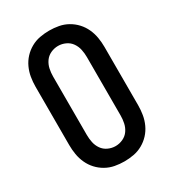

<svg xmlns="http://www.w3.org/2000/svg" viewBox="-182 -845 863 955"><g transform="rotate(-30 250.0 -367.5)"><path d="M250 8Q223 8 196 3Q169 -2 145 -15.5Q121 -29 102.5 -49Q84 -69 72.5 -94Q61 -119 56.5 -146Q52 -173 52 -200V-535Q52 -562 56.5 -589Q61 -616 72.5 -641Q84 -666 102.5 -686Q121 -706 145 -719.5Q169 -733 196 -738Q223 -743 250 -743Q277 -743 304 -738Q331 -733 355 -719.5Q379 -706 397.5 -686Q416 -666 427.5 -641Q439 -616 443.5 -589Q448 -562 448 -535V-200Q448 -173 443.5 -146Q439 -119 427.5 -94Q416 -69 397.5 -49Q379 -29 355 -15.5Q331 -2 304 3Q277 8 250 8ZM250 -80Q272 -80 292.5 -89.5Q313 -99 325.5 -117Q338 -135 342.5 -156.5Q347 -178 347 -200V-535Q347 -557 342.5 -578.5Q338 -600 325.5 -618Q313 -636 292.5 -645.5Q272 -655 250 -655Q228 -655 207.5 -645.5Q187 -636 174.5 -618Q162 -600 157.5 -578.5Q153 -557 153 -535V-200Q153 -178 157.5 -156.5Q162 -135 174.5 -117Q187 -99 207.5 -89.5Q228 -80 250 -80Z"/></g></svg>

Font: Iosevka Term Semibold
Style: Regular
Weight: 600
Monospace: yes
Designer: Belleve Invis
Foundry: Belleve Invis
Version: Version 31.4.0